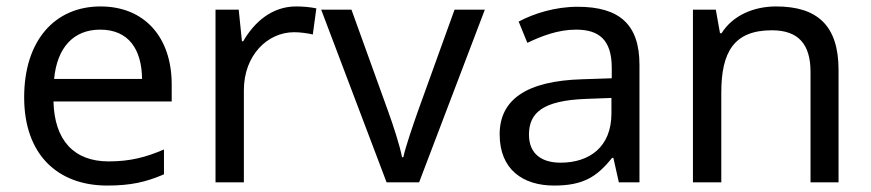

<svg xmlns="http://www.w3.org/2000/svg" viewBox="-20 -566 2704 596"><path d="M292 -546C150 -546 55 -440 55 -264C55 -85 160 10 313 10C386 10 434 -1 489 -25V-102C433 -78 385 -65 317 -65C210 -65 149 -130 146 -251H513V-304C513 -450 429 -546 292 -546ZM291 -474C380 -474 420 -412 421 -321H148C157 -417 207 -474 291 -474Z M899 -546C824 -546 769 -497 735 -438H731L721 -536H649V0H737V-286C737 -394 810 -466 893 -466C911 -466 934 -463 951 -459L962 -540C944 -544 919 -546 899 -546Z M1180 0H1281L1485 -536H1391L1277 -220C1262 -177 1239 -111 1232 -78H1228C1222 -111 1201 -176 1185 -220L1071 -536H977Z M1773 -545C1703 -545 1637 -524 1590 -499L1617 -433C1661 -454 1712 -474 1768 -474C1838 -474 1879 -444 1879 -355V-323L1788 -320C1613 -315 1531 -256 1531 -149C1531 -40 1603 10 1700 10C1790 10 1833 -17 1880 -76H1884L1901 0H1965V-365C1965 -490 1903 -545 1773 -545ZM1799 -259 1878 -262V-214C1878 -110 1810 -61 1720 -61C1662 -61 1622 -88 1622 -148C1622 -216 1665 -254 1799 -259Z M2389 -546C2321 -546 2255 -519 2220 -463H2215L2202 -536H2131V0H2219V-278C2219 -403 2257 -472 2376 -472C2458 -472 2496 -429 2496 -343V0H2583V-349C2583 -487 2517 -546 2389 -546Z"/></svg>

Font: Noto Sans Hebrew Droid
Style: Bold
Weight: 700
Designer: Monotype Design Team
Foundry: Monotype Imaging Inc.
Version: Version 1.100